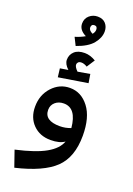

<svg xmlns="http://www.w3.org/2000/svg" viewBox="-221 -1034 962 1390"><g transform="rotate(20 260.0 -339.5)"><path d="M199 -702 169 -762Q212 -775 244 -794Q187 -822 187 -871Q187 -910 214 -933.5Q241 -957 277 -957Q318 -957 339.5 -932.5Q361 -908 361 -872Q361 -824 323.5 -778Q286 -732 199 -702ZM276 -890Q252 -890 252 -864Q252 -842 284 -827Q299 -845 299 -863Q299 -890 276 -890ZM379 -481 155 -445 147 -511 209 -521Q173 -554 173 -587Q173 -626 200.5 -651.5Q228 -677 280 -677Q321 -677 365 -651L325 -589Q301 -604 280 -604Q264 -604 256 -596Q248 -588 248 -577Q248 -559 275 -532L368 -548ZM266 -403Q353 -403 411.5 -326.5Q470 -250 470 -109Q470 57 380.5 143Q291 229 83 278L40 154Q192 120 269 76Q346 32 367 -27Q329 0 260 0Q177 0 125 -52.5Q73 -105 73 -189Q73 -280 129.5 -341.5Q186 -403 266 -403ZM170 -200Q170 -117 289 -117Q332 -117 373 -133Q359 -282 262 -282Q222 -282 196 -259Q170 -236 170 -200Z"/></g></svg>

Font: FiraGO SemiBold
Style: Regular
Weight: 600
Designer: bBox Type
Foundry: bBox Type GmbH
Version: Version 1.001;PS 001.001;hotconv 1.0.88;makeotf.lib2.5.64775